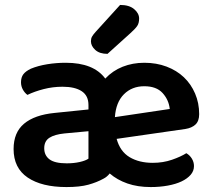

<svg xmlns="http://www.w3.org/2000/svg" viewBox="-20 -742 861 777"><path d="M246 -488Q359 -488 406 -424Q436 -456 476.5 -472Q517 -488 564 -488Q613 -488 654 -472.5Q695 -457 724 -429.5Q753 -402 769.5 -363.5Q786 -325 786 -280Q786 -252 771 -238Q756 -224 730 -220L452 -180Q466 -129 504.5 -106Q543 -83 598 -83Q640 -83 676 -95.5Q712 -108 734 -122Q748 -114 756.5 -100Q765 -86 765 -70Q765 -50 751.5 -34.5Q738 -19 715 -8Q692 3 659.5 9Q627 15 590 15Q537 15 495.5 0.5Q454 -14 424 -40Q413 -26 399 -19Q372 -4 337.5 5.5Q303 15 249 15Q149 15 92 -23.5Q35 -62 35 -139Q35 -206 77.5 -241.5Q120 -277 201 -285L338 -299V-317Q338 -355 310.5 -373Q283 -391 233 -391Q194 -391 157 -381.5Q120 -372 91 -358Q80 -366 72.5 -379.5Q65 -393 65 -409Q65 -429 74.5 -441.5Q84 -454 105 -464Q134 -476 171 -482Q208 -488 246 -488ZM250 -81Q279 -81 303 -86.5Q327 -92 338 -100V-211L241 -202Q201 -198 180 -184.5Q159 -171 159 -142Q159 -113 180.5 -97Q202 -81 250 -81ZM564 -393Q514 -393 481.5 -360.5Q449 -328 445 -268L667 -301Q663 -338 638 -365.5Q613 -393 564 -393ZM466 -722Q503 -722 523 -705Q543 -688 543 -667Q543 -648 535 -636.5Q527 -625 508 -608L415 -524Q383 -524 365.5 -540Q348 -556 348 -575Q348 -586 352.5 -594Q357 -602 367 -613Z"/></svg>

Font: Baloo Thambi 2 SemiBold
Style: Regular
Weight: 600
Designer: Aadarsh Rajan and Ek Type
Foundry: Ek Type
Version: Version 1.640;hotconv 1.0.111;makeotfexe 2.5.65597; ttfautoh